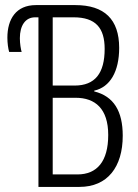

<svg xmlns="http://www.w3.org/2000/svg" viewBox="-20 -734 541 754"><path d="M131 0H292C402 0 462 -78 462 -201C462 -297 427 -356 350 -375V-378C413 -392 448 -454 448 -546C448 -658 390 -714 276 -714H121C43 -714 9 -659 9 -586C9 -565 12 -543 16 -530H65C62 -540 58 -562 58 -584C58 -633 79 -666 118 -666H131ZM187 -398V-666H269C356 -666 391 -624 391 -542C391 -446 353 -398 273 -398ZM187 -49V-350H277C354 -350 405 -307 405 -204C405 -100 361 -49 284 -49Z"/></svg>

Font: Noto Sans Display Condensed Light
Style: Regular
Weight: 300
Width: 3
Designer: Monotype Design Team
Foundry: Monotype Imaging Inc.
Version: Version 1.900